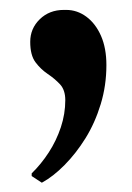

<svg xmlns="http://www.w3.org/2000/svg" viewBox="-20 -158 272 397"><path d="M66 219.5 45.5 206V200.5Q65 181.5 80.8 157.2Q96.5 133 105.8 105.2Q115 77.5 115 49Q115 28 104 16.2Q93 4.5 78.5 -5.2Q64 -15 53.2 -29.5Q42.5 -44 42.5 -71.5Q42.5 -99 62.2 -118.2Q82 -137.5 112 -137.5H117Q139.5 -137.5 158.5 -123.5Q177.5 -109.5 188.8 -84Q200 -58.5 200 -23.5Q200 19 188.2 57.5Q176.5 96 156.8 127.8Q137 159.5 113.5 183.2Q90 207 67 219.5Z"/></svg>

Font: Merriweather 120pt
Style: Bold
Weight: 700
Designer: Eben Sorkin
Foundry: Eben Sorkin
Version: Version 2.100